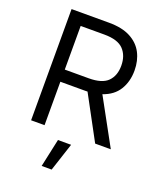

<svg xmlns="http://www.w3.org/2000/svg" viewBox="-172 -833 983 1180"><g transform="rotate(20 319.5 -242.5)"><path d="M88.1 0V-727.3H333.8Q419 -727.3 473.7 -698.3Q528.4 -669.4 554.7 -619Q581 -568.5 581 -504.3Q581 -431.8 547.8 -378Q514.6 -324.2 445 -300.4L609.4 0H507.1L353.7 -284.4Q344.8 -284.1 335.2 -284.1H176.1V0ZM176.1 -363.6H332.4Q419.7 -363.6 457 -401.3Q494.3 -438.9 494.3 -504.3Q494.3 -570 456.9 -609.6Q419.4 -649.1 331 -649.1H176.1ZM245 241.5 284.8 57.5H370.7L310.4 241.5Z"/></g></svg>

Font: Inter Alia
Style: Regular
Weight: 400
Designer: Rasmus Andersson (Latin, Greek, Cyrillic etc.) and Evan from Shavian.info (Shavian, old style figures)
Foundry: Shavian.info
Version: Version 0.001;git-37ab20767